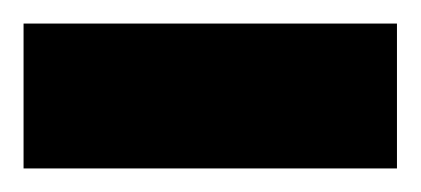

<svg xmlns="http://www.w3.org/2000/svg" viewBox="-30 -143 357 163"><path d="M-10 -123V0H307V-123Z"/></svg>

Font: All Genders v4
Style: Regular
Weight: 400
Designer: Rassam Alawdi
Foundry: Rassam Art
Version: Version 3.100;FEAKit 1.0